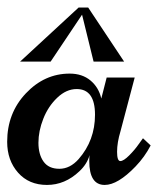

<svg xmlns="http://www.w3.org/2000/svg" viewBox="-20 -495 456 522"><path d="M270 -284.2H346.2L307.6 -138.2Q298.3 -107.4 298.3 -82.3Q298.3 -57.1 307.1 -57.1Q315.9 -57.1 331.3 -72.5Q346.7 -87.9 357.4 -103.5L368.7 -119.1L389.6 -99.6Q373.5 -68.4 348.6 -42.5Q300.3 7.8 264.6 7.8Q222.7 7.8 222.7 -57.1Q222.7 -67.9 223.6 -73.2Q216.3 -48.3 195.8 -29.3Q156.7 7.8 107.7 7.8Q58.6 7.8 29.1 -25.6Q-0.5 -59.1 -0.5 -109.4Q-0.5 -187.5 50.3 -241.2Q101.1 -294.9 169.4 -294.9Q203.6 -294.9 226.1 -276.1Q248.5 -257.3 255.4 -227.1ZM188.5 -252.9Q160.2 -252.9 135.5 -229.2Q110.8 -205.6 97.7 -172.1Q84.5 -138.7 84.5 -106.9Q84.5 -75.2 98.4 -55.7Q112.3 -36.1 141.4 -36.1Q170.4 -36.1 193.8 -62.5Q238.3 -113.3 238.3 -183.1Q238.3 -252.9 188.5 -252.9ZM193.8 -474.6H219.7L317.4 -327.6H234.4L203.1 -455.1L117.7 -327.6H34.7Z"/></svg>

Font: Niconne
Style: Regular
Weight: 400
Designer: Vernon Adams
Foundry: Vernon Adams
Version: Version 1.002